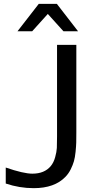

<svg xmlns="http://www.w3.org/2000/svg" viewBox="-20 -958 496 996"><path d="M384.8 -795.9H309.1L228 -885.7L147 -795.9H70.8L181.2 -938H274.9ZM376 -271Q376 -237.3 375.5 -218.8Q375 -200.2 372.1 -170.7Q369.1 -141.1 363.5 -121.6Q357.9 -102.1 346.9 -79.8Q335.9 -57.6 319.8 -41Q263.2 18.1 154.8 18.1Q81.1 18.1 9.8 -5.9V-88.9Q102.1 -57.1 147.9 -57.1Q210.4 -57.1 243.2 -96.2Q258.3 -114.3 266.1 -142.3Q273.9 -170.4 274.9 -190.9Q275.9 -211.4 275.9 -250V-725.1H376Z"/></svg>

Font: Aurulent Sans
Style: Regular
Weight: 400
Version: Version 2007.05.04